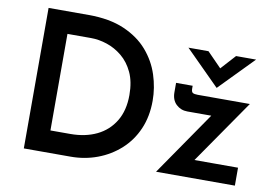

<svg xmlns="http://www.w3.org/2000/svg" viewBox="-77 -855 1404 981"><g transform="rotate(10 625.0 -364.5)"><path d="M100 0V-729H308Q417 -729 493 -696Q569 -663 616 -608.5Q663 -554 684.5 -487.5Q706 -421 706 -354Q706 -272 677.5 -206.5Q649 -141 598 -95Q547 -49 481.5 -24.5Q416 0 343 0ZM218 -114H321Q399 -114 458 -142.5Q517 -171 550.5 -226.5Q584 -282 584 -362Q584 -431 561.5 -479Q539 -527 502.5 -557Q466 -587 423.5 -601Q381 -615 341 -615H218ZM890 -331Q856 -331 832 -353.5Q808 -376 808 -416V-465H894V-451Q894 -433 902 -428.5Q910 -424 928 -424H1198L953 -70L931 -93H1195V0H786L1037 -364L1054 -331ZM943 -653 1029 -565 999 -557 1086 -653H1190L1017 -476H1016L839 -653Z"/></g></svg>

Font: Reem Kufi Fun Medium
Style: Regular
Weight: 500
Designer: Khaled Hosny
Version: Version 1.005